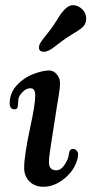

<svg xmlns="http://www.w3.org/2000/svg" viewBox="-20 -712 354 745"><path d="M225.6 -556.2Q217.8 -550.8 207 -542.5Q196.3 -534.2 191.7 -530.5Q187 -526.9 179.9 -522.2Q172.9 -517.6 168.9 -515.9Q165 -514.2 160.2 -512.7Q155.3 -511.2 150.4 -511.2Q140.6 -511.2 135.7 -515.6Q130.9 -520 131.3 -528.3Q131.3 -533.2 133.1 -538.1Q134.8 -543 139.2 -549.6Q143.6 -556.2 147.5 -561.3Q151.4 -566.4 159.9 -577.1Q168.5 -587.9 174.3 -595.2Q187.5 -612.3 200.2 -633.1Q212.9 -653.8 219.2 -662.1Q242.7 -691.9 262.2 -691.9Q282.7 -691.9 298.8 -676.5Q314.9 -661.1 314.5 -637.7Q313.5 -616.7 298.3 -604.5Q288.1 -595.7 263.9 -581.3Q239.7 -566.9 225.6 -556.2ZM97.2 -217.3Q116.7 -306.2 116.7 -341.8Q116.7 -368.7 99.6 -369.6Q85 -369.6 74.7 -361.3Q52.2 -342.3 51.3 -326.2Q49.8 -299.3 47.9 -294.4Q44.4 -287.6 35.6 -287.6Q17.6 -289.1 17.6 -310.5Q17.6 -351.1 45.2 -381.1Q72.8 -411.1 112.3 -425.8Q147 -438.5 170.9 -438.5Q188 -438.5 200.4 -423.6Q212.9 -408.7 212.9 -389.6Q212.9 -379.9 211.7 -368.4Q210.4 -356.9 208.3 -344.5Q206.1 -332 200.4 -296.6Q194.8 -261.2 189 -223.1Q187 -209 181.2 -173.1Q175.3 -137.2 172.6 -116.5Q169.9 -95.7 169.9 -82.5Q169.9 -51.3 198.2 -51.3Q216.8 -51.3 231.2 -73.5Q245.6 -95.7 247.1 -113.3Q249.5 -134.3 262.7 -134.3Q270.5 -134.3 276.9 -128.2Q283.2 -122.1 283.2 -112.8Q283.2 -93.8 269.5 -66.7Q255.9 -39.6 228 -17.6Q189.5 12.7 148.9 12.7Q114.7 12.7 94.2 -8.1Q73.7 -28.8 73.7 -60.5Q73.7 -107.9 97.2 -217.3Z"/></svg>

Font: Cooper* Medium
Style: Italic
Weight: 500
Italic angle: -7°
Designer: Owen Earl
Foundry: indestructible type*
Version: Version 0.001